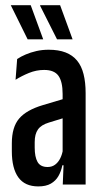

<svg xmlns="http://www.w3.org/2000/svg" viewBox="-20 -694 382 722"><path d="M216 0 219.5 -86H215.5V-300.5V-340.5Q215.5 -387 199.8 -409Q184 -431 146 -431Q117 -431 89.2 -419.8Q61.5 -408.5 38.5 -394L44.5 -472Q58.5 -481.5 76.8 -489.2Q95 -497 116.8 -502Q138.5 -507 163 -507Q200 -507 226.5 -496.8Q253 -486.5 269.8 -466.2Q286.5 -446 294.2 -415.2Q302 -384.5 302 -344V0ZM124 7Q73.5 7 49 -27Q24.5 -61 24.5 -125.5V-155Q24.5 -216 52 -248.2Q79.5 -280.5 142 -299L226 -324L235 -255L163.5 -233Q135 -224.5 122.8 -207.2Q110.5 -190 110.5 -159.5V-139Q110.5 -104 121.2 -85Q132 -66 159 -66Q175.5 -66 187.2 -74.8Q199 -83.5 206.5 -98.5Q214 -113.5 217 -133L227.5 -72.5H214.5Q210 -50 199.8 -32Q189.5 -14 171.2 -3.5Q153 7 124 7ZM95.5 -674.5 142.5 -546H84L20.5 -674.5ZM206 -674.5 253 -546H194.5L131 -672V-674.5Z"/></svg>

Font: Anek Latin Condensed Medium
Style: Regular
Weight: 500
Width: 3
Designer: Yesha Goshar
Foundry: Ek Type
Version: Version 1.003